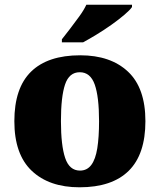

<svg xmlns="http://www.w3.org/2000/svg" viewBox="-20 -786 680 816"><path d="M318 10Q189 10 115 -60Q41 -130 41 -271Q41 -412 112 -481.5Q183 -551 321 -551Q450 -551 524 -481.5Q598 -412 598 -271Q598 -130 527 -60Q456 10 318 10ZM320 -61Q350 -61 368 -85Q386 -109 393.5 -156Q401 -203 401 -271Q401 -375 382.5 -427Q364 -479 319 -479Q274 -479 256.5 -427Q239 -375 239 -271Q239 -168 257 -114.5Q275 -61 320 -61ZM243 -619Q258 -638 278 -664Q298 -690 317.5 -717Q337 -744 347 -766H541V-756Q532 -743 508.5 -723Q485 -703 454 -681Q423 -659 391 -639.5Q359 -620 333 -606H243Z"/></svg>

Font: Noto Serif Khmer Black
Style: Regular
Weight: 900
Version: Version 2.003